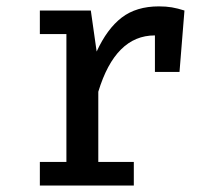

<svg xmlns="http://www.w3.org/2000/svg" viewBox="-20 -573 655 593"><path d="M549.7 -540.5 534.4 -350.8H458.5V-463.6H457.9Q336.4 -463.6 283.6 -289.7V-72.8H393.3V0H103.1V-72.8H185.1V-467.7H103.1V-540.5H260.5L278.5 -413.8Q310.8 -484.1 355.9 -518.7Q401 -553.3 470.8 -553.3Q492.8 -553.3 510.8 -550.3Q528.7 -547.2 549.7 -540.5Z"/></svg>

Font: Fira Code Fixed Retina
Style: Regular
Weight: 450
Monospace: yes
Designer: Carrois Corporate, Edenspiekermann AG, Nikita Prokopov
Foundry: Carrois Corporate, Edenspiekermann AG, Nikita Prokopov
Version: Version 5.002